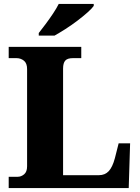

<svg xmlns="http://www.w3.org/2000/svg" viewBox="-20 -951 707 971"><path d="M24 0V-57H70Q87 -57 102 -69.5Q117 -82 117 -110V-602Q117 -631 101 -644Q85 -657 63 -657H24V-714H391V-657H349Q321 -657 310 -644.5Q299 -632 299 -604V-65H480Q511 -65 530 -85.5Q549 -106 561 -151L580 -226H638L631 0ZM176 -784Q191 -803 210.5 -829Q230 -855 248 -882Q266 -909 277 -931H454V-921Q445 -908 422.5 -888Q400 -868 371 -846Q342 -824 311.5 -804.5Q281 -785 256 -771H176Z"/></svg>

Font: Noto Serif Telugu ExtraBold
Style: Regular
Weight: 800
Designer: Jelle Bosma - Monotype Design Team
Foundry: Monotype Imaging Inc.
Version: Version 2.005; ttfautohint (v1.8.4.7-5d5b)